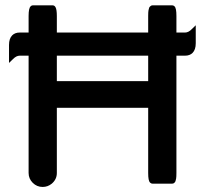

<svg xmlns="http://www.w3.org/2000/svg" viewBox="-20 -703 787 737"><path d="M548.8 -391.6V-489.3H198.2V-391.6ZM89.8 -39.1V-489.3H55.7Q42.5 -489.3 29.8 -476.1L14.6 -461.4V-530.3Q14.6 -555.2 26.9 -567.4Q37.6 -578.1 55.7 -578.1H89.8V-641.6Q89.8 -671.9 97.7 -678.7Q101.1 -682.6 106.4 -682.6H181.6Q189.5 -682.6 193.4 -674.8Q198.2 -666 198.2 -641.6V-578.1H548.8V-641.6Q548.8 -656.7 550 -663.3Q551.3 -669.9 552.5 -673.1Q553.7 -676.3 556.2 -678.2Q560.1 -682.6 565.4 -682.6H640.6Q646 -682.6 649.9 -678.7Q653.8 -674.8 655.5 -665.8Q657.2 -656.7 657.2 -641.6V-578.1H690.4Q703.6 -578.1 716.3 -591.3L731.4 -606V-537.1Q731.4 -512.2 719.2 -500Q708.5 -489.3 690.4 -489.3H657.2V-39.1Q657.2 -23.9 656 -17.3Q654.8 -10.7 653.6 -7.6Q652.3 -4.4 649.2 -1.2Q646 2 640.6 2H565.4Q560.1 2 556.2 -2Q552.2 -5.9 550.5 -14.9Q548.8 -23.9 548.8 -39.1V-289.1H198.2V-39.1Q198.2 -14.2 178.2 2.4Q163.1 14.6 143.6 14.6Q121.6 14.6 105.7 -1.2Q89.8 -17.1 89.8 -39.1Z"/></svg>

Font: YuPearl-SemiBold
Style: SemiBold
Weight: 600
Designer: Max Yao
Foundry: Max-Everyday
Version: Version 1.011; ttfautohint (v1.8.3)